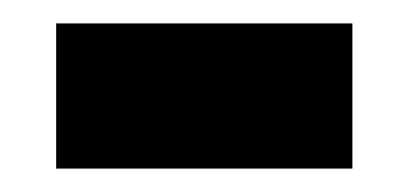

<svg xmlns="http://www.w3.org/2000/svg" viewBox="-20 -350 349 164"><path d="M28 -206H281V-330H28Z"/></svg>

Font: Noto Sans Georgian Condensed Bold
Style: Regular
Weight: 700
Width: 3
Designer: Monotype Design Team, Akaki Razmadze
Foundry: Google LLC
Version: Version 2.005